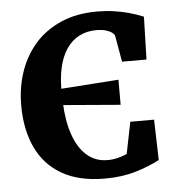

<svg xmlns="http://www.w3.org/2000/svg" viewBox="-46 -613 620 669"><g transform="rotate(-5 264.0 -278.0)"><path d="M294.5 13Q204 13 144.4 -21.5Q84.8 -56.1 55.4 -118.9Q26 -181.7 26 -266Q26 -328.5 44.6 -383.4Q63.2 -438.2 99.9 -480Q136.6 -521.7 191.3 -545.5Q245.9 -569.3 318.1 -569.3Q348.3 -569.3 375.7 -565.3Q403.1 -561.4 428.7 -554.4Q454.3 -547.3 478.9 -537.1L474.8 -387.6H389.3L373.2 -479Q372.4 -484.2 364.7 -490.3Q357 -496.3 343.3 -500.6Q329.6 -504.9 309.3 -504.9Q276.3 -504.9 249.8 -491.4Q223.3 -477.9 205 -451.2Q186.7 -424.5 177.8 -384.5Q168.8 -344.6 170.6 -291.7L171.4 -264.6Q173.6 -200.7 190 -152.4Q206.3 -104.2 236.4 -77.3Q266.6 -50.4 309.4 -50.4Q329.7 -50.4 347.7 -55.4Q365.7 -60.3 377.4 -65.6L399.7 -176.6H482.9L486.8 -35.2Q450.2 -15.6 402.3 -1.3Q354.5 13 294.5 13ZM371.3 -238.3 165.1 -255.4V-311.6L371.3 -326.1Z"/></g></svg>

Font: Merriweather 7pt Light
Style: Regular
Weight: 300
Designer: Eben Sorkin
Foundry: Eben Sorkin
Version: Version 2.200;gftools[0.9.31]